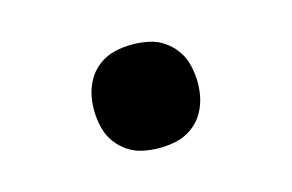

<svg xmlns="http://www.w3.org/2000/svg" viewBox="-44 -534 588 387"><g transform="rotate(-15 250.0 -340.0)"><path d="M250 -232Q233 -232 216 -235.5Q199 -239 185.5 -248Q172 -257 162 -270Q152 -283 147.5 -299Q143 -315 142 -332Q141 -349 144 -366Q147 -384 156 -400.5Q165 -417 180.5 -428.5Q196 -440 214 -444Q232 -448 250 -448Q267 -448 284 -444.5Q301 -441 314.5 -432Q328 -423 338 -410Q348 -397 352.5 -381Q357 -365 358 -348Q359 -331 356 -314Q353 -296 344 -279.5Q335 -263 319.5 -251.5Q304 -240 286 -236Q268 -232 250 -232Z"/></g></svg>

Font: Iosevka Curly Slab HvObl
Style: Regular
Weight: 900
Italic angle: -9°
Monospace: yes
Designer: Belleve Invis
Foundry: Belleve Invis
Version: Version 11.1.0; ttfautohint (v1.8.3)